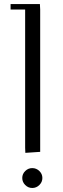

<svg xmlns="http://www.w3.org/2000/svg" viewBox="-20 -749 312 947"><path d="M32.2 -702.1V-729H176.8L178.2 -702.1V0L105 4.9L104 -20V-702.1ZM104.5 163.6Q89.8 148.9 89.8 128.9Q89.8 108.9 104.5 94.5Q119.1 80.1 139.2 80.1Q159.2 80.1 174.1 94.5Q189 108.9 189 128.9Q189 148.9 174.1 163.6Q159.2 178.2 139.2 178.2Q119.1 178.2 104.5 163.6Z"/></svg>

Font: Dehuti Alt
Style: Book
Weight: 400
Version: Version 1.2